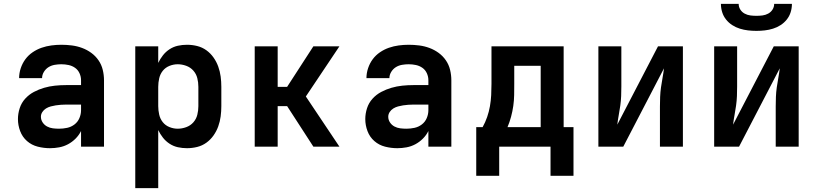

<svg xmlns="http://www.w3.org/2000/svg" viewBox="-20 -760 4240 995"><path d="M239 8Q207 8 175.5 0Q144 -8 120 -29Q96 -50 84.5 -80.5Q73 -111 73 -143Q73 -171 82 -199Q91 -227 110.5 -248.5Q130 -270 155.5 -283.5Q181 -297 208.5 -305Q236 -313 264.5 -316Q293 -319 322 -319H400V-344Q400 -363 392 -380.5Q384 -398 369 -408.5Q354 -419 335.5 -423Q317 -427 298 -427Q281 -427 263.5 -424Q246 -421 231.5 -412Q217 -403 207.5 -387.5Q198 -372 198 -355H79Q79 -381 87.5 -406.5Q96 -432 111.5 -453Q127 -474 149 -489Q171 -504 195.5 -512.5Q220 -521 246 -524.5Q272 -528 298 -528Q325 -528 352.5 -524.5Q380 -521 405.5 -511.5Q431 -502 453 -486Q475 -470 490.5 -447.5Q506 -425 512.5 -398Q519 -371 519 -344V0H400V-81Q389 -59 371.5 -41.5Q354 -24 332.5 -12.5Q311 -1 287 3.5Q263 8 239 8ZM286 -93Q307 -93 328 -97.5Q349 -102 366 -115Q383 -128 391.5 -148Q400 -168 400 -189V-218H322Q309 -218 295.5 -217Q282 -216 269 -214Q256 -212 243 -208.5Q230 -205 218.5 -198Q207 -191 199.5 -179.5Q192 -168 192 -155Q192 -139 201 -125.5Q210 -112 224 -104.5Q238 -97 254 -95Q270 -93 286 -93Z M681 215V-520H800V-434Q810 -455 824.5 -473.5Q839 -492 859 -505Q879 -518 902 -523Q925 -528 949 -528Q976 -528 1002 -521.5Q1028 -515 1049.5 -499.5Q1071 -484 1086.5 -462Q1102 -440 1111 -415Q1120 -390 1123.5 -363.5Q1127 -337 1127 -310V-210Q1127 -183 1123.5 -156.5Q1120 -130 1111 -105Q1102 -80 1086.5 -58Q1071 -36 1049.5 -20.5Q1028 -5 1002 1.5Q976 8 949 8Q925 8 902 3Q879 -2 859 -15Q839 -28 824.5 -46.5Q810 -65 800 -86V215ZM901 -93Q923 -93 945 -101Q967 -109 982 -126Q997 -143 1002.5 -165Q1008 -187 1008 -210V-310Q1008 -333 1002.5 -355Q997 -377 982 -394Q967 -411 945 -419Q923 -427 901 -427Q879 -427 858 -418.5Q837 -410 823.5 -393Q810 -376 805 -354Q800 -332 800 -310V-210Q800 -188 805 -166Q810 -144 823.5 -127Q837 -110 858 -101.5Q879 -93 901 -93Z M1300 0V-520H1419V-310H1468L1604 -520H1739L1565 -260L1739 0H1604L1468 -210H1419V0Z M2039 8Q2007 8 1975.5 0Q1944 -8 1920 -29Q1896 -50 1884.5 -80.5Q1873 -111 1873 -143Q1873 -171 1882 -199Q1891 -227 1910.5 -248.5Q1930 -270 1955.5 -283.5Q1981 -297 2008.5 -305Q2036 -313 2064.5 -316Q2093 -319 2122 -319H2200V-344Q2200 -363 2192 -380.5Q2184 -398 2169 -408.5Q2154 -419 2135.5 -423Q2117 -427 2098 -427Q2081 -427 2063.5 -424Q2046 -421 2031.5 -412Q2017 -403 2007.5 -387.5Q1998 -372 1998 -355H1879Q1879 -381 1887.5 -406.5Q1896 -432 1911.5 -453Q1927 -474 1949 -489Q1971 -504 1995.5 -512.5Q2020 -521 2046 -524.5Q2072 -528 2098 -528Q2125 -528 2152.5 -524.5Q2180 -521 2205.5 -511.5Q2231 -502 2253 -486Q2275 -470 2290.5 -447.5Q2306 -425 2312.5 -398Q2319 -371 2319 -344V0H2200V-81Q2189 -59 2171.5 -41.5Q2154 -24 2132.5 -12.5Q2111 -1 2087 3.5Q2063 8 2039 8ZM2086 -93Q2107 -93 2128 -97.5Q2149 -102 2166 -115Q2183 -128 2191.5 -148Q2200 -168 2200 -189V-218H2122Q2109 -218 2095.5 -217Q2082 -216 2069 -214Q2056 -212 2043 -208.5Q2030 -205 2018.5 -198Q2007 -191 1999.5 -179.5Q1992 -168 1992 -155Q1992 -139 2001 -125.5Q2010 -112 2024 -104.5Q2038 -97 2054 -95Q2070 -93 2086 -93Z M2448 151V-101H2481Q2495 -126 2504.5 -153.5Q2514 -181 2519 -209.5Q2524 -238 2525.5 -267Q2527 -296 2527 -325V-520H2901V-101H2952V151H2833V0H2567V151ZM2610 -101H2782V-419H2645V-325Q2645 -296 2644.5 -267.5Q2644 -239 2640 -211Q2636 -183 2628.5 -155Q2621 -127 2610 -101Z M3081 0V-520H3200V-312Q3200 -287 3199 -262Q3198 -237 3194.5 -212.5Q3191 -188 3186.5 -163.5Q3182 -139 3179 -114L3390 -520H3519V0H3400V-208Q3400 -233 3401 -258Q3402 -283 3405.5 -307.5Q3409 -332 3413.5 -356.5Q3418 -381 3421 -406L3210 0Z M3681 0V-520H3800V-312Q3800 -287 3799 -262Q3798 -237 3794.5 -212.5Q3791 -188 3786.5 -163.5Q3782 -139 3779 -114L3990 -520H4119V0H4000V-208Q4000 -233 4001 -258Q4002 -283 4005.5 -307.5Q4009 -332 4013.5 -356.5Q4018 -381 4021 -406L3810 0ZM3900 -600Q3878 -600 3856.5 -602.5Q3835 -605 3814 -611.5Q3793 -618 3774.5 -630Q3756 -642 3742.5 -659Q3729 -676 3722.5 -697Q3716 -718 3716 -740H3808Q3808 -724 3816.5 -710.5Q3825 -697 3839 -689.5Q3853 -682 3868.5 -680Q3884 -678 3900 -678Q3916 -678 3931.5 -680Q3947 -682 3961 -689.5Q3975 -697 3983.5 -710.5Q3992 -724 3992 -740H4084Q4084 -718 4077.5 -697Q4071 -676 4057.5 -659Q4044 -642 4025.5 -630Q4007 -618 3986 -611.5Q3965 -605 3943.5 -602.5Q3922 -600 3900 -600Z"/></svg>

Font: Iosevka Fixed Extended
Style: Bold
Weight: 700
Width: 7
Monospace: yes
Designer: Belleve Invis
Foundry: Belleve Invis
Version: Version 24.1.1; ttfautohint (v1.8.4)